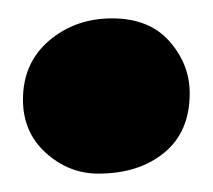

<svg xmlns="http://www.w3.org/2000/svg" viewBox="-20 -478 232 209"><path d="M87 -289Q55 -289 30 -311.5Q5 -334 5 -369.5Q5 -409.5 33.5 -433.8Q62 -458 102 -458Q142.5 -458 164.5 -433Q186.5 -408 186.5 -376.5Q186.5 -334.5 158.8 -311.8Q131 -289 87 -289Z"/></svg>

Font: Merriweather 60pt Black
Style: Regular
Weight: 900
Version: Version 2.100